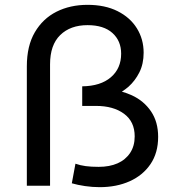

<svg xmlns="http://www.w3.org/2000/svg" viewBox="-20 -768 716 794"><path d="M392 6Q362 6 331.5 1.5Q301 -3 277 -10L292 -91Q312 -84 334.5 -81Q357 -78 388 -78Q433 -78 466 -92.5Q499 -107 518 -135.5Q537 -164 537 -204Q537 -265 493 -297.5Q449 -330 377 -330H320V-411Q396 -412 438.5 -448.5Q481 -485 481 -546Q481 -599 445 -631.5Q409 -664 342 -664Q271 -664 229 -623Q187 -582 187 -502V0H91V-494Q91 -578 124 -634.5Q157 -691 213.5 -719.5Q270 -748 342 -748Q414 -748 466 -722Q518 -696 546 -651Q574 -606 574 -550Q574 -504 556.5 -469Q539 -434 511 -409Q498 -398 484 -389Q505 -383 525 -374Q575 -351 604.5 -307.5Q634 -264 634 -202Q634 -136 602.5 -89.5Q571 -43 516.5 -18.5Q462 6 392 6Z"/></svg>

Font: Montserrat Z Med
Style: Regular
Weight: 500
Designer: Julieta Ulanovsky
Foundry: Julieta Ulanovsky
Version: Version 8.000